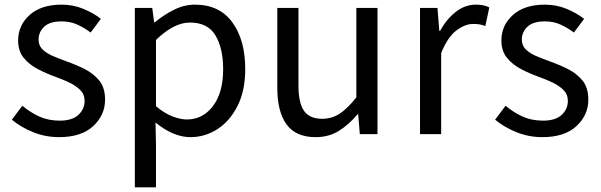

<svg xmlns="http://www.w3.org/2000/svg" viewBox="-20 -577 2587 826"><path d="M234 13Q176 13 123.5 -8Q71 -29 31 -62L76 -122Q111 -93 149.5 -75.5Q188 -58 237 -58Q291 -58 317.5 -83Q344 -108 344 -143Q344 -171 325.5 -189.5Q307 -208 279 -221.5Q251 -235 220 -246Q181 -260 144 -279Q107 -298 82.5 -327.5Q58 -357 58 -403Q58 -468 107.5 -512.5Q157 -557 245 -557Q295 -557 338.5 -539Q382 -521 414 -496L370 -437Q342 -458 312 -471.5Q282 -485 245 -485Q194 -485 170 -462Q146 -439 146 -407Q146 -382 161.5 -366Q177 -350 202 -338.5Q227 -327 256 -317Q261 -315 266 -313Q306 -299 344 -280Q382 -261 407 -230.5Q432 -200 432 -148Q432 -82 381 -34.5Q330 13 234 13Z M560 229V-543H635L643 -481H646Q683 -512 727.5 -534.5Q772 -557 819 -557Q924 -557 979.5 -481Q1035 -405 1035 -280Q1035 -187 1002 -121.5Q969 -56 915.5 -21.5Q862 13 799 13Q726 13 649 -50L651 45V229ZM784 -63Q852 -63 896 -120.5Q940 -178 940 -279Q940 -369 907 -424.5Q874 -480 797 -480Q728 -480 651 -405V-120Q688 -89 722.5 -76Q757 -63 784 -63Z M1338 13Q1253 13 1213 -41.5Q1173 -96 1173 -199V-543H1264V-210Q1264 -134 1288 -100Q1312 -66 1366 -66Q1408 -66 1441.5 -88Q1475 -110 1513 -158V-543H1604V0H1528L1521 -85H1518Q1480 -40 1437 -13.5Q1394 13 1338 13Z M1787 0V-543H1862L1870 -444H1873Q1902 -496 1941.5 -526.5Q1981 -557 2027 -557Q2063 -557 2085 -545L2068 -465Q2055 -470 2043.5 -472Q2032 -474 2015 -474Q1981 -474 1943.5 -446Q1906 -418 1878 -349V0Z M2313 13Q2255 13 2202.5 -8Q2150 -29 2110 -62L2155 -122Q2190 -93 2228.5 -75.5Q2267 -58 2316 -58Q2370 -58 2396.5 -83Q2423 -108 2423 -143Q2423 -171 2404.5 -189.5Q2386 -208 2358 -221.5Q2330 -235 2299 -246Q2260 -260 2223 -279Q2186 -298 2161.5 -327.5Q2137 -357 2137 -403Q2137 -468 2186.5 -512.5Q2236 -557 2324 -557Q2374 -557 2417.5 -539Q2461 -521 2493 -496L2449 -437Q2421 -458 2391 -471.5Q2361 -485 2324 -485Q2273 -485 2249 -462Q2225 -439 2225 -407Q2225 -382 2240.5 -366Q2256 -350 2281 -338.5Q2306 -327 2335 -317Q2340 -315 2345 -313Q2385 -299 2423 -280Q2461 -261 2486 -230.5Q2511 -200 2511 -148Q2511 -82 2460 -34.5Q2409 13 2313 13Z"/></svg>

Font: Noto Sans CJK KR Regular (TTF)
Style: Regular
Weight: 400
Designer: Ryoko NISHIZUKA 西塚涼子 (kana & ideographs); Paul D. Hunt (Latin, Greek & Cyrillic); Wenlong ZHANG 张文龙 (bopomofo); Sandoll 
Foundry: Adobe Systems Incorporated
Version: Version 1.004;PS 1.004;hotconv 1.0.82;makeotf.lib2.5.63406